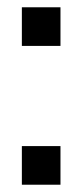

<svg xmlns="http://www.w3.org/2000/svg" viewBox="-20 -507 226 527"><path d="M146 -106V0H40V-106ZM146 -487V-381H40V-487Z"/></svg>

Font: BebasNeueW01-Regular
Style: Regular
Weight: 400
Designer: Ryoichi Tsunekawa
Foundry: Ryoichi Tsunekawa
Version: Version 1.30